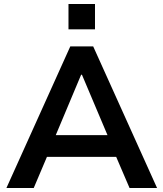

<svg xmlns="http://www.w3.org/2000/svg" viewBox="-20 -936 813 956"><path d="M12 0 330 -705H444L762 0H625L540 -198L597 -155H175L232 -198L148 0ZM384 -564 245 -233 219 -263H553L528 -233L388 -564ZM321 -790V-916H453V-790Z"/></svg>

Font: Nunito Sans 9pt
Style: Bold
Weight: 700
Version: Version 3.101;gftools[0.9.27]